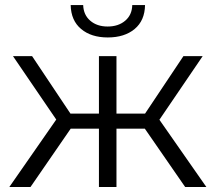

<svg xmlns="http://www.w3.org/2000/svg" viewBox="-20 -751 866 771"><path d="M723.6 0 544.1 -259.6 602.9 -294.8 808.7 0ZM17.4 0 222.5 -294.8 281.3 -259.6 102.4 0ZM216.9 -254.7 32.2 -525.5H108.9L283 -264.7ZM233.6 -234.2V-294.7H399V-234.2ZM377.3 0V-525.5H447.7V0ZM425.6 -234.2V-294.7H592.5V-234.2ZM609.6 -254.7 542.4 -264.7 716.5 -525.5H793.8ZM412.8 -600.6Q346.3 -600.6 305.8 -634.5Q265.2 -668.4 263.8 -730.6H314Q315.4 -691 342.5 -667.8Q369.6 -644.5 412.2 -644.5Q455.3 -644.5 482.7 -667.8Q510.1 -691 511.1 -730.6H562.4Q561.4 -668.4 520.6 -634.5Q479.8 -600.6 412.8 -600.6Z"/></svg>

Font: Montserrat Thin
Style: Regular
Weight: 100
Designer: Julieta Ulanovsky
Foundry: Julieta Ulanovsky
Version: Version 9.000